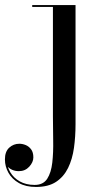

<svg xmlns="http://www.w3.org/2000/svg" viewBox="-94 -480 410 760"><path d="M48.5 260Q8 260 -19.2 244.5Q-46.5 229 -60.5 204Q-74.5 179 -74.5 151Q-74.5 120 -57.5 104.5Q-40.5 89 -17.5 89Q-5 89 7.8 94.2Q20.5 99.5 29.2 111.2Q38 123 38 143Q38 162 21.8 179.8Q5.5 197.5 -19.5 197.5Q-34 197.5 -46.2 192Q-58.5 186.5 -66 176.2Q-73.5 166 -73.5 151H-67Q-67 178 -53.8 201Q-40.5 224 -15.8 238Q9 252 43 252Q77 252 92.8 227.8Q108.5 203.5 113 163.5Q117.5 123.5 116.5 75.5Q115.5 27.5 115.5 -20V-452.5H33.5V-460H205V11.5Q205 60.5 198.8 105.2Q192.5 150 175.5 184.8Q158.5 219.5 128 239.8Q97.5 260 48.5 260Z"/></svg>

Font: Bodoni Moda 28pt
Style: Regular
Weight: 400
Designer: Owen Earl
Foundry: indestructible type
Version: Version 2.005